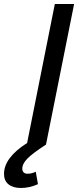

<svg xmlns="http://www.w3.org/2000/svg" viewBox="-86 -720 402 956"><path d="M25 120Q25 132 32 138.5Q39 145 51 145Q72 145 92 135L103 197Q61 216 18 216Q-21 216 -43.5 198Q-66 180 -66 146Q-66 65 49 -8L187 -700H283L143 0Q78 42 51.5 68.5Q25 95 25 120Z"/></svg>

Font: Gontserrat
Style: Italic
Weight: 400
Italic angle: -11.3°
Designer: Julieta Ulanovsky
Foundry: Julieta Ulanovsky
Version: Version 6.001